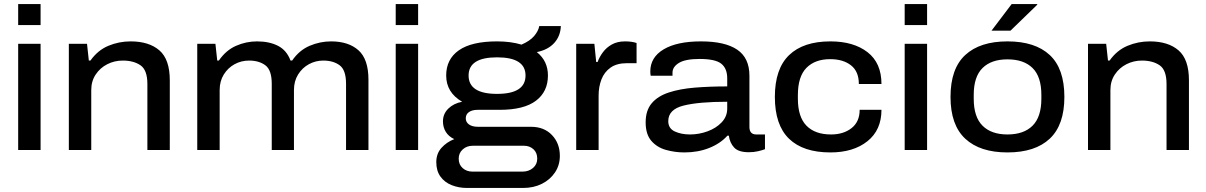

<svg xmlns="http://www.w3.org/2000/svg" viewBox="-20 -743 5975 951"><path d="M70 -619V-723H181V-619ZM70 0V-526H181V0Z M321 0V-526H411L420 -443H428Q464 -494 516.5 -516Q569 -538 627 -538Q718 -538 769.5 -493.5Q821 -449 821 -345V0H710V-327Q710 -396 676 -419.5Q642 -443 588 -443Q547 -443 511.5 -425Q476 -407 454 -374Q432 -341 432 -297V0Z M957 0V-526H1047L1056 -443H1064Q1099 -494 1149 -516Q1199 -538 1253 -538Q1314 -538 1357 -516Q1400 -494 1419 -443H1427Q1462 -494 1513.5 -516Q1565 -538 1620 -538Q1706 -538 1755.5 -494Q1805 -450 1805 -348V0H1694V-328Q1694 -396 1662.5 -419.5Q1631 -443 1581 -443Q1543 -443 1510 -425Q1477 -407 1456.5 -374Q1436 -341 1436 -297V0H1326V-328Q1326 -396 1294.5 -419.5Q1263 -443 1214 -443Q1175 -443 1142 -425Q1109 -407 1088.5 -374Q1068 -341 1068 -297V0Z M1940 -619V-723H2051V-619ZM1940 0V-526H2051V0Z M2293 188Q2252 188 2217 174Q2182 160 2161.5 131.5Q2141 103 2141 60Q2141 18 2166.5 -10.5Q2192 -39 2230 -54Q2202 -67 2188 -90Q2174 -113 2174 -142Q2174 -179 2200.5 -205Q2227 -231 2269 -239Q2190 -285 2190 -369Q2190 -450 2253 -494Q2316 -538 2442 -538Q2510 -538 2563 -522Q2605 -540 2626 -565Q2647 -590 2651 -614H2758Q2756 -564 2725 -530Q2694 -496 2639 -485Q2694 -441 2694 -369Q2694 -289 2634.5 -244Q2575 -199 2455 -199H2346Q2319 -199 2303 -188Q2287 -177 2287 -157Q2287 -138 2303 -126.5Q2319 -115 2348 -115H2610Q2675 -115 2714 -74Q2753 -33 2753 29Q2753 75 2729 111Q2705 147 2664 167.5Q2623 188 2571 188ZM2442 -278Q2583 -278 2583 -369Q2583 -459 2442 -459Q2301 -459 2301 -369Q2301 -278 2442 -278ZM2320 107H2568Q2599 107 2620 89Q2641 71 2641 43Q2641 13 2622 -4Q2603 -21 2576 -21H2321Q2292 -21 2272 -3Q2252 15 2252 43Q2252 72 2271.5 89.5Q2291 107 2320 107Z M2834 0V-526H2924L2933 -436H2940Q2949 -461 2966.5 -484.5Q2984 -508 3011 -523Q3038 -538 3076 -538Q3110 -538 3133 -530V-430H3085Q3035 -430 3004 -408Q2973 -386 2959 -349.5Q2945 -313 2945 -270V0Z M3370 12Q3323 12 3278.5 -0.5Q3234 -13 3206 -45.5Q3178 -78 3178 -137Q3178 -196 3208 -231.5Q3238 -267 3293 -285Q3348 -303 3421.5 -309Q3495 -315 3582 -315V-355Q3582 -404 3552.5 -427.5Q3523 -451 3445 -451Q3375 -451 3343 -431.5Q3311 -412 3311 -383V-368H3203Q3201 -377 3201 -389Q3201 -459 3267 -498.5Q3333 -538 3452 -538Q3571 -538 3631.5 -497Q3692 -456 3692 -368V-114Q3692 -77 3726 -77H3769V-4Q3756 1 3735 6Q3714 11 3689 11Q3638 11 3616.5 -12Q3595 -35 3590 -71H3583Q3548 -32 3492.5 -10Q3437 12 3370 12ZM3398 -77Q3442 -77 3484.5 -92.5Q3527 -108 3554.5 -137Q3582 -166 3582 -205V-239Q3441 -239 3365.5 -220Q3290 -201 3290 -143Q3290 -107 3322 -92Q3354 -77 3398 -77Z M4093 12Q3958 12 3888 -56Q3818 -124 3818 -263Q3818 -402 3888.5 -470Q3959 -538 4093 -538Q4208 -538 4277 -484.5Q4346 -431 4346 -327H4234Q4234 -389 4195 -419.5Q4156 -450 4092 -450Q4017 -450 3974.5 -407Q3932 -364 3932 -272V-254Q3932 -164 3974.5 -120.5Q4017 -77 4096 -77Q4158 -77 4198 -108.5Q4238 -140 4238 -199H4346Q4346 -99 4276.5 -43.5Q4207 12 4093 12Z M4461 -619V-723H4572V-619ZM4461 0V-526H4572V0Z M4891 -591 4991 -723H5117L5118 -720L4985 -591ZM4970 12Q4834 12 4761 -56Q4688 -124 4688 -263Q4688 -403 4761 -470.5Q4834 -538 4970 -538Q5107 -538 5179.5 -470.5Q5252 -403 5252 -263Q5252 -124 5179.5 -56Q5107 12 4970 12ZM4970 -77Q5051 -77 5094.5 -120.5Q5138 -164 5138 -254V-273Q5138 -363 5094.5 -406Q5051 -449 4970 -449Q4890 -449 4846.5 -406Q4803 -363 4803 -273V-254Q4803 -164 4846.5 -120.5Q4890 -77 4970 -77Z M5369 0V-526H5459L5468 -443H5476Q5512 -494 5564.5 -516Q5617 -538 5675 -538Q5766 -538 5817.5 -493.5Q5869 -449 5869 -345V0H5758V-327Q5758 -396 5724 -419.5Q5690 -443 5636 -443Q5595 -443 5559.5 -425Q5524 -407 5502 -374Q5480 -341 5480 -297V0Z"/></svg>

Font: Archivo SemiExpanded Medium
Style: Regular
Weight: 500
Width: 6
Designer: Hector Gatti
Foundry: Omnibus-Type
Version: Version 2.001; ttfautohint (v1.8.3)